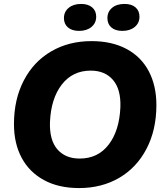

<svg xmlns="http://www.w3.org/2000/svg" viewBox="-20 -947 827 976"><path d="M51 -316Q51 -442 101 -538Q151 -634 240.5 -686Q330 -738 445 -738Q549 -738 623.5 -698Q698 -658 736.5 -584.5Q775 -511 775 -413Q775 -287 725 -191Q675 -95 586 -43Q497 9 382 9Q278 9 203.5 -31.5Q129 -72 90 -145Q51 -218 51 -316ZM592 -403Q595 -493 554.5 -540.5Q514 -588 441 -588Q349 -588 294 -517Q239 -446 234 -326Q231 -235 271.5 -188Q312 -141 385 -141Q478 -141 532.5 -212Q587 -283 592 -403ZM526 -855Q526 -887 549.5 -907Q573 -927 613 -927Q649 -927 669 -909.5Q689 -892 689 -862Q689 -830 665 -810Q641 -790 602 -790Q566 -790 546 -807.5Q526 -825 526 -855ZM305 -855Q305 -887 329 -907Q353 -927 392 -927Q428 -927 448.5 -909.5Q469 -892 469 -862Q469 -830 445 -810Q421 -790 382 -790Q346 -790 325.5 -807.5Q305 -825 305 -855Z"/></svg>

Font: Mona Sans ExtraBold
Style: Italic
Weight: 800
Italic angle: -11.7°
Designer: Deni Anggara
Foundry: GitHub
Version: Version 2.000